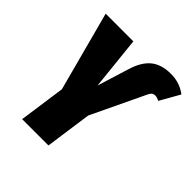

<svg xmlns="http://www.w3.org/2000/svg" viewBox="-191 -858 1001 1001"><g transform="rotate(45 309.5 -358.0)"><path d="M123 0 159.2 -256.8 42 -696.8H246.1L276.9 -401.9L331.1 -577.1Q353 -648.9 394.3 -682.4Q435.5 -715.8 504.9 -715.8Q569.8 -715.8 619.1 -678.2L557.1 -568.8Q540.5 -578.1 526.9 -578.1Q514.6 -578.1 507.1 -571.8Q499.5 -565.4 492.2 -548.8L353 -256.8L316.9 0Z"/></g></svg>

Font: Fira Sans Compressed Heavy
Style: Italic
Weight: 900
Width: 3
Italic angle: -8°
Designer: Carrois Corporate & Edenspiekermann AG
Foundry: Carrois Corporate GbR & Edenspiekermann AG
Version: Version 4.203;PS 004.203;hotconv 1.0.88;makeotf.lib2.5.64775